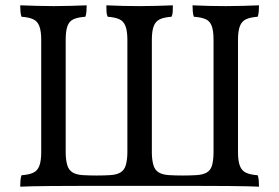

<svg xmlns="http://www.w3.org/2000/svg" viewBox="-20 -699 1050 722"><path d="M56 3Q56 -10 57 -21Q58 -32 61 -40Q89 -42 105 -49.5Q121 -57 128 -75.5Q135 -94 135 -127V-549Q135 -582 128 -600.5Q121 -619 105 -626.5Q89 -634 61 -636Q58 -644 57 -655Q56 -666 56 -679Q88 -678 120 -677Q152 -676 182 -676Q211 -676 245.5 -677Q280 -678 306 -679Q306 -666 305 -655Q304 -644 301 -636Q272 -634 256 -626.5Q240 -619 233.5 -600.5Q227 -582 227 -549V-127Q227 -100 232.5 -79.5Q238 -59 254 -50Q268 -42 291 -40.5Q314 -39 343 -39Q372 -39 395 -40.5Q418 -42 432 -50Q448 -59 453.5 -79.5Q459 -100 459 -127V-549Q459 -582 452 -600.5Q445 -619 429 -626.5Q413 -634 385 -636Q381 -644 380.5 -655Q380 -666 380 -679Q444 -676 506 -676Q535 -676 569.5 -677Q604 -678 630 -679Q630 -666 629.5 -655Q629 -644 625 -636Q597 -634 581 -626.5Q565 -619 558 -600.5Q551 -582 551 -549V-127Q551 -100 556.5 -79.5Q562 -59 578 -50Q592 -42 615 -40.5Q638 -39 667 -39Q696 -39 719.5 -40.5Q743 -42 757 -50Q773 -59 778 -79.5Q783 -100 783 -127V-549Q783 -582 776.5 -600.5Q770 -619 754 -626.5Q738 -634 709 -636Q706 -644 705 -655Q704 -666 704 -679Q768 -676 830 -676Q860 -676 894 -677Q928 -678 954 -679Q954 -666 953 -655Q952 -644 949 -636Q921 -634 905 -626.5Q889 -619 882 -600.5Q875 -582 875 -549V-127Q875 -94 882 -75.5Q889 -57 905 -49.5Q921 -42 949 -40Q952 -32 953 -21Q954 -10 954 3Q934 2 909.5 1.5Q885 1 842 0.5Q799 0 723 0H287Q212 0 169 0.5Q126 1 101.5 1.5Q77 2 56 3Z"/></svg>

Font: Vollkorn
Style: Regular
Weight: 400
Designer: Friedrich Althausen
Foundry: Friedrich Althausen
Version: Version 4.104